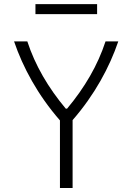

<svg xmlns="http://www.w3.org/2000/svg" viewBox="-20 -936 660 956"><path d="M341.5 0V-338C451.5 -464 525.5 -602 569 -730H505.5C466.5 -610.5 401.5 -499.5 314 -395H307.5C220 -499.5 155 -610.5 116 -730H50C93.5 -601.5 168 -463 278.5 -336.5V0ZM156.5 -865.5H463.5V-915.5H156.5Z"/></svg>

Font: Monaspace Argon ExtraLight
Style: Regular
Weight: 200
Designer: Riley Cran & the Lettermatic Team
Foundry: Lettermatic
Version: Version 1.000 (Monaspace Argon)